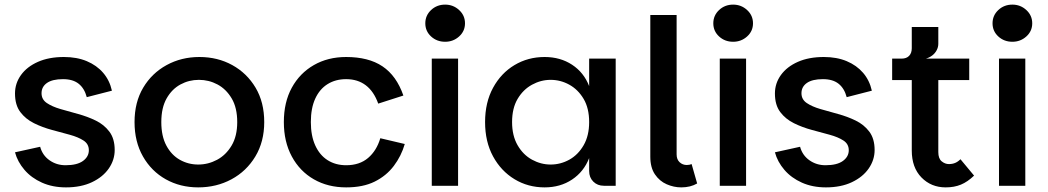

<svg xmlns="http://www.w3.org/2000/svg" viewBox="-20 -805 4543 832"><path d="M266 7Q208 7 162 -13.5Q116 -34 86 -69Q56 -104 45 -145L154 -169Q164 -132 194.5 -110.5Q225 -89 264 -89Q314 -89 339.5 -107.5Q365 -126 365 -154Q365 -181 342 -196Q319 -211 282.5 -221Q246 -231 205 -242Q164 -253 127.5 -271Q91 -289 68 -319.5Q45 -350 45 -400Q45 -444 71 -480Q97 -516 144.5 -537Q192 -558 257 -558Q313 -558 356 -540Q399 -522 427 -489.5Q455 -457 465 -412L356 -384Q346 -422 321 -442Q296 -462 253 -462Q207 -462 183.5 -445.5Q160 -429 160 -401Q160 -374 183 -358.5Q206 -343 242 -332.5Q278 -322 318.5 -311Q359 -300 395 -282.5Q431 -265 454 -234.5Q477 -204 477 -155Q477 -112 451.5 -75Q426 -38 378.5 -15.5Q331 7 266 7Z M839 7Q761 7 698.5 -28Q636 -63 599.5 -127Q563 -191 563 -276Q563 -362 600.5 -425Q638 -488 702 -523Q766 -558 844 -558Q923 -558 986.5 -523Q1050 -488 1087.5 -425Q1125 -362 1125 -276Q1125 -191 1086.5 -127Q1048 -63 983 -28Q918 7 839 7ZM839 -92Q882 -92 920.5 -112.5Q959 -133 983.5 -174Q1008 -215 1008 -276Q1008 -338 984 -378.5Q960 -419 922.5 -439Q885 -459 842 -459Q799 -459 762 -439Q725 -419 702 -378.5Q679 -338 679 -276Q679 -215 701 -174Q723 -133 759.5 -112.5Q796 -92 839 -92Z M1480 7Q1401 7 1340 -28Q1279 -63 1244.5 -127Q1210 -191 1210 -276Q1210 -362 1244.5 -425Q1279 -488 1340 -523Q1401 -558 1480 -558Q1528 -558 1567.5 -548Q1607 -538 1637.5 -517.5Q1668 -497 1690.5 -465.5Q1713 -434 1728 -391L1619 -356Q1600 -409 1565 -435.5Q1530 -462 1480 -462Q1434 -462 1399.5 -440.5Q1365 -419 1346 -377.5Q1327 -336 1327 -276Q1327 -217 1346 -175Q1365 -133 1399.5 -111Q1434 -89 1480 -89Q1538 -89 1575 -120.5Q1612 -152 1628 -206L1734 -181Q1719 -129 1686.5 -86Q1654 -43 1603.5 -18Q1553 7 1480 7Z M1851 0V-551H1965V0ZM1909 -624Q1873 -624 1848 -647Q1823 -670 1823 -704Q1823 -738 1848 -761.5Q1873 -785 1909 -785Q1944 -785 1969.5 -761.5Q1995 -738 1995 -704Q1995 -670 1969.5 -647Q1944 -624 1909 -624Z M2340 7Q2268 7 2209.5 -28.5Q2151 -64 2116.5 -127.5Q2082 -191 2082 -276Q2082 -361 2116.5 -424.5Q2151 -488 2209.5 -523Q2268 -558 2340 -558Q2408 -558 2459 -524.5Q2510 -491 2533 -432V-551H2648V0H2597Q2569 0 2551 -18Q2533 -36 2533 -64V-120Q2510 -61 2459 -27Q2408 7 2340 7ZM2366 -92Q2409 -92 2447 -113Q2485 -134 2509 -175.5Q2533 -217 2533 -276Q2533 -336 2509 -376.5Q2485 -417 2447 -438Q2409 -459 2366 -459Q2324 -459 2285.5 -438Q2247 -417 2223 -376.5Q2199 -336 2199 -276Q2199 -217 2223 -175.5Q2247 -134 2285.5 -113Q2324 -92 2366 -92Z M2798 -126V-740H2912V-136Q2912 -114 2925 -102Q2938 -90 2956 -90Q2968 -90 2977 -94L3001 -10Q2972 7 2932 7Q2900 7 2869 -6.5Q2838 -20 2818 -49.5Q2798 -79 2798 -126Z M3099 0V-551H3213V0ZM3157 -624Q3121 -624 3096 -647Q3071 -670 3071 -704Q3071 -738 3096 -761.5Q3121 -785 3157 -785Q3192 -785 3217.5 -761.5Q3243 -738 3243 -704Q3243 -670 3217.5 -647Q3192 -624 3157 -624Z M3559 7Q3501 7 3455 -13.5Q3409 -34 3379 -69Q3349 -104 3338 -145L3447 -169Q3457 -132 3487.5 -110.5Q3518 -89 3557 -89Q3607 -89 3632.5 -107.5Q3658 -126 3658 -154Q3658 -181 3635 -196Q3612 -211 3575.5 -221Q3539 -231 3498 -242Q3457 -253 3420.5 -271Q3384 -289 3361 -319.5Q3338 -350 3338 -400Q3338 -444 3364 -480Q3390 -516 3437.5 -537Q3485 -558 3550 -558Q3606 -558 3649 -540Q3692 -522 3720 -489.5Q3748 -457 3758 -412L3649 -384Q3639 -422 3614 -442Q3589 -462 3546 -462Q3500 -462 3476.5 -445.5Q3453 -429 3453 -401Q3453 -374 3476 -358.5Q3499 -343 3535 -332.5Q3571 -322 3611.5 -311Q3652 -300 3688 -282.5Q3724 -265 3747 -234.5Q3770 -204 3770 -155Q3770 -112 3744.5 -75Q3719 -38 3671.5 -15.5Q3624 7 3559 7Z M4078 7Q4015 7 3973 -36Q3931 -79 3931 -153V-458H3846V-551H4180V-458H4046V-146Q4046 -118 4060.5 -106Q4075 -94 4092 -94Q4107 -94 4119 -99Q4131 -104 4142 -115L4201 -44Q4173 -17 4144 -5Q4115 7 4078 7ZM3887 -508V-551Q3908 -551 3919.5 -563Q3931 -575 3931 -596V-688H4046V-615Q4046 -601 4039 -587.5Q4032 -574 4019.5 -564.5Q4007 -555 3992 -551Z M4309 0V-551H4423V0ZM4367 -624Q4331 -624 4306 -647Q4281 -670 4281 -704Q4281 -738 4306 -761.5Q4331 -785 4367 -785Q4402 -785 4427.5 -761.5Q4453 -738 4453 -704Q4453 -670 4427.5 -647Q4402 -624 4367 -624Z"/></svg>

Font: Parkinsans Medium
Style: Regular
Weight: 500
Designer: Red Stone, Indian Type Foundry
Foundry: Indian Type Foundry
Version: Version 1.000